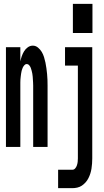

<svg xmlns="http://www.w3.org/2000/svg" viewBox="-20 -766 540 1001"><path d="M462 -594H360V-746H462ZM11 0V-520H86V-446Q89 -460 93.5 -473Q98 -486 105.5 -498.5Q113 -511 125 -519.5Q137 -528 151 -528Q166 -528 178 -518Q190 -508 197.5 -495.5Q205 -483 209.5 -468.5Q214 -454 217 -439.5Q220 -425 222 -410Q224 -395 225.5 -380Q227 -365 227.5 -350Q228 -335 228 -320V0H153V-320Q153 -328 152.5 -335.5Q152 -343 151.5 -351Q151 -359 150.5 -366.5Q150 -374 148.5 -382Q147 -390 145 -397.5Q143 -405 140.5 -412Q138 -419 132.5 -425.5Q127 -432 119 -432Q112 -432 106.5 -425.5Q101 -419 98 -412Q95 -405 93 -397.5Q91 -390 90 -382Q89 -374 88 -366.5Q87 -359 86.5 -351Q86 -343 86 -335.5Q86 -328 86 -320V0ZM283 215V119H357Q366 119 372 112Q378 105 381 96Q384 87 385 78Q386 69 386 60V-424H319V-520H461V60Q461 73 460 86.5Q459 100 457 113Q455 126 451 138.5Q447 151 441 163Q435 175 426 185Q417 195 406.5 202Q396 209 383 212Q370 215 357 215Z"/></svg>

Font: Iosevka SS04
Style: Bold
Weight: 700
Monospace: yes
Designer: Belleve Invis
Foundry: Belleve Invis
Version: Version 19.0.0; ttfautohint (v1.8.4)